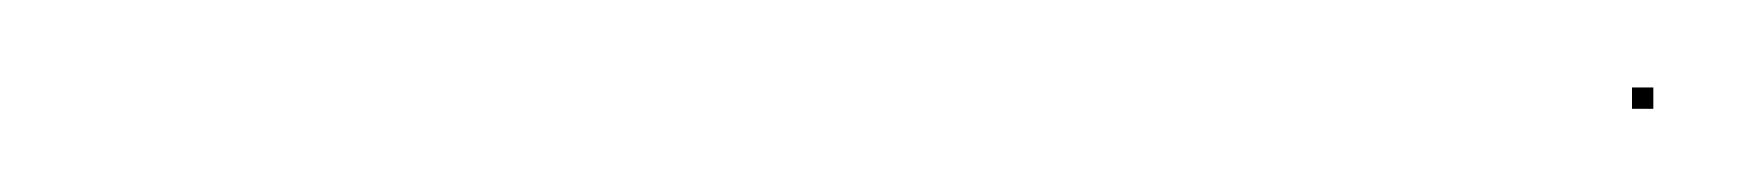

<svg xmlns="http://www.w3.org/2000/svg" viewBox="-20 -100 408 45"><path d="M362.5 -74.5H367.5V-79.5H362.5Z"/></svg>

Font: FRB American Cursive Just Endings
Style: Italic
Weight: 400
Italic angle: -25°
Version: Version 2.0;Modular Font Editor K font №1